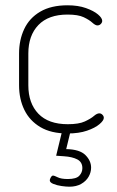

<svg xmlns="http://www.w3.org/2000/svg" viewBox="-20 -498 442 725"><path d="M235 6Q173 6 132.5 -18Q92 -42 72 -83Q52 -124 52 -176V-296Q52 -347 71.5 -388.5Q91 -430 132 -454Q173 -478 235 -478Q275 -478 304.5 -467.5Q334 -457 350 -443.5Q366 -430 366 -419Q366 -415 363.5 -411Q361 -407 357 -404.5Q353 -402 348 -402Q340 -402 328.5 -412.5Q317 -423 296 -433Q275 -443 235 -443Q163 -443 125 -403.5Q87 -364 87 -296V-176Q87 -108 125 -68.5Q163 -29 236 -29Q278 -29 300.5 -39.5Q323 -50 334.5 -60Q346 -70 355 -70Q360 -70 363.5 -67.5Q367 -65 369.5 -61.5Q372 -58 372 -53Q372 -43 355.5 -29Q339 -15 308.5 -4.5Q278 6 235 6ZM242 207Q230 207 212.5 204.5Q195 202 181.5 196.5Q168 191 168 183Q168 180 170 175.5Q172 171 174.5 168Q177 165 180 165Q185 165 198 171.5Q211 178 236 178Q268 178 279.5 165.5Q291 153 291 137Q291 114 272 104Q253 94 221 92L192 90L216 -9H248L230 65Q281 66 302.5 87.5Q324 109 324 135Q324 153 314.5 169.5Q305 186 286.5 196.5Q268 207 242 207Z"/></svg>

Font: Dosis ExtraLight
Style: Regular
Weight: 250
Designer: EdgarTolentino, PabloImpallari, IginoMarini
Foundry: EdgarTolentino, PabloImpallari, IginoMarini
Version: Version 3.001; ttfautohint (v1.8.2)